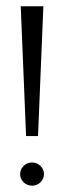

<svg xmlns="http://www.w3.org/2000/svg" viewBox="-20 -595 207 611"><path d="M44 -41C44 -21 61 -4 82 -4C103 -4 120 -21 120 -41C120 -61 103 -78 82 -78C61 -78 44 -61 44 -41ZM46 -575 63 -162H101L118 -575Z"/></svg>

Font: Charger Sport
Style: HLNrw
Weight: 100
Designer: Jasper
Foundry: Cannot Into Space Fonts
Version: Version 1.1